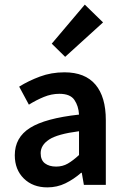

<svg xmlns="http://www.w3.org/2000/svg" viewBox="-20 -800 540 831"><path d="M185 11Q122 11 83 -27.5Q44 -66 44 -128Q44 -205 110 -246.5Q176 -288 322 -304Q320 -341 302 -367.5Q284 -394 237 -394Q203 -394 170 -380.5Q137 -367 105 -347L63 -425Q103 -450 152.5 -468.5Q202 -487 259 -487Q348 -487 393 -434Q438 -381 438 -280V0H343L334 -52H331Q299 -24 263 -6.5Q227 11 185 11ZM223 -79Q251 -79 273.5 -92Q296 -105 322 -129V-232Q229 -220 192.5 -196Q156 -172 156 -137Q156 -107 174.5 -93Q193 -79 223 -79ZM262 -554 204 -611 347 -780 426 -703Z"/></svg>

Font: Narnoor SemiBold
Style: Regular
Weight: 600
Designer: S. Sridhar Murthy
Foundry: SIL International
Version: Version 3.000